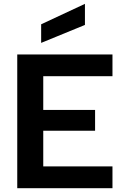

<svg xmlns="http://www.w3.org/2000/svg" viewBox="-20 -985 645 1005"><path d="M70.3 0V-700H568.7V-586H206.4V-409.7H477.7V-300.8H206.4V-114H568.7V0ZM195.4 -760.5V-857.8L424.6 -964.9V-854.5Z"/></svg>

Font: Envelope Sans Variable
Style: Regular
Weight: 500
Designer: Andreas Rasmussen / Norman Anderson
Foundry: mail.de GmbH
Version: Version 1.150